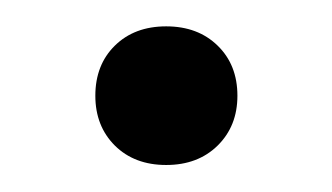

<svg xmlns="http://www.w3.org/2000/svg" viewBox="-20 -117 251 145"><path d="M159.3 -44.7Q159.3 -21.8 144.4 -7.1Q129.5 7.6 105.5 7.6Q81.5 7.6 66.7 -7.1Q52 -21.8 52 -44.7Q52 -68 66.7 -82.5Q81.5 -97.1 105.5 -97.1Q129.5 -97.1 144.4 -82.5Q159.3 -68 159.3 -44.7Z"/></svg>

Font: Rasa
Style: Regular
Weight: 400
Version: Version 1.000;PS 1.000;hotconv 1.0.88;makeotf.lib2.5.647800;